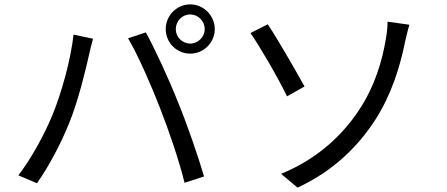

<svg xmlns="http://www.w3.org/2000/svg" viewBox="-20 -830 2040 877"><path d="M783 -697C783 -734 812 -764 849 -764C885 -764 915 -734 915 -697C915 -661 885 -631 849 -631C812 -631 783 -661 783 -697ZM737 -697C737 -635 787 -585 849 -585C910 -585 961 -635 961 -697C961 -759 910 -810 849 -810C787 -810 737 -759 737 -697ZM218 -301C183 -217 127 -112 64 -29L149 7C205 -73 259 -176 296 -268C338 -370 373 -518 387 -581C391 -602 399 -631 405 -653L316 -672C303 -556 261 -404 218 -301ZM710 -339C752 -232 798 -97 823 5L912 -24C886 -114 833 -267 792 -366C750 -472 686 -610 646 -682L565 -655C609 -581 670 -442 710 -339Z M1264 -36 1339 27C1502 -48 1615 -161 1693 -281C1766 -394 1806 -519 1830 -638C1834 -656 1842 -691 1850 -717L1750 -731C1751 -713 1747 -675 1742 -649C1726 -556 1694 -437 1617 -323C1543 -212 1430 -104 1264 -36ZM1203 -719 1124 -679C1165 -621 1248 -479 1291 -390L1371 -435C1335 -500 1247 -654 1203 -719Z"/></svg>

Font: Microsoft YaHei
Style: Regular
Weight: 400
Designer: Ryoko NISHIZUKA 西塚涼子 (kana, bopomofo & ideographs); Paul D. Hunt (Latin, Greek & Cyrillic); Sandoll Communications 산돌커뮤니
Foundry: Adobe
Version: Version 2.001;hotconv 1.0.111;makeotfexe 2.5.65597